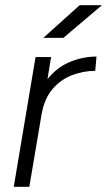

<svg xmlns="http://www.w3.org/2000/svg" viewBox="-20 -720 413 740"><path d="M33 0 117 -500H177L163 -415Q200 -461 250 -481.5Q300 -502 352 -502L347 -447Q303 -447 259.5 -431Q216 -415 183.5 -378Q151 -341 140 -278L93 0ZM147 -574 287 -700H373L224 -574Z"/></svg>

Font: Figtree Light
Style: Italic
Weight: 300
Italic angle: -9.5°
Foundry: Erik Kennedy
Version: Version 2.001; ttfautohint (v1.8.4.7-5d5b);gftools[0.9.27]